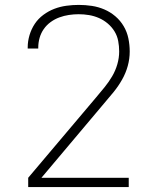

<svg xmlns="http://www.w3.org/2000/svg" viewBox="-20 -763 640 783"><path d="M95 0V-38L373 -367Q390 -387 407 -408Q424 -429 437.5 -452Q451 -475 458.5 -501Q466 -527 466 -553Q466 -575 462 -596Q458 -617 447 -635Q436 -653 419.5 -667Q403 -681 383.5 -689.5Q364 -698 343 -701.5Q322 -705 301 -705Q281 -705 261 -702Q241 -699 222 -692Q203 -685 186.5 -673Q170 -661 158.5 -644.5Q147 -628 141.5 -608.5Q136 -589 136 -569Q136 -568 136 -567Q136 -566 136 -565H93Q93 -566 93 -567.5Q93 -569 93 -570Q93 -595 100.5 -620Q108 -645 122 -666Q136 -687 157 -702.5Q178 -718 201.5 -727Q225 -736 250.5 -739.5Q276 -743 301 -743Q328 -743 354.5 -739Q381 -735 405.5 -724.5Q430 -714 450.5 -696.5Q471 -679 484.5 -656Q498 -633 503.5 -606.5Q509 -580 509 -553Q509 -523 501 -494Q493 -465 478 -438.5Q463 -412 444 -388.5Q425 -365 405 -342L149 -38H505V0Z"/></svg>

Font: Iosevka SS04 XLt Ex
Style: Regular
Weight: 200
Width: 7
Monospace: yes
Designer: Belleve Invis
Foundry: Belleve Invis
Version: Version 19.0.0; ttfautohint (v1.8.4)